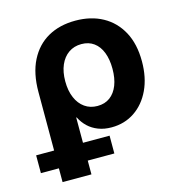

<svg xmlns="http://www.w3.org/2000/svg" viewBox="-145 -627 859 926"><g transform="rotate(-15 284.5 -164.0)"><path d="M53.7 204.1V-245.6Q53.7 -338.4 86.2 -402.3Q118.7 -466.3 177 -499.3Q235.4 -532.2 314 -532.2Q391.6 -532.2 450 -500.2Q508.3 -468.3 541.3 -407.5Q574.2 -346.7 574.2 -259.8Q574.2 -179.2 545.7 -118.4Q517.1 -57.6 466.8 -23.7Q416.5 10.3 351.1 10.3Q314.5 10.3 285.4 -1Q256.3 -12.2 235.1 -32.2Q213.9 -52.2 200.2 -79.6H197.8V204.1ZM312 -106.9Q349.1 -106.9 374.8 -126Q400.4 -145 414.1 -179.7Q427.7 -214.4 427.7 -261.7Q427.7 -308.6 414.3 -343.3Q400.9 -377.9 375.2 -396.7Q349.6 -415.5 313 -415.5Q276.4 -415.5 249 -396.5Q221.7 -377.4 206.8 -343Q191.9 -308.6 191.9 -261.7Q191.9 -214.8 206.8 -179.9Q221.7 -145 248.8 -126Q275.9 -106.9 312 -106.9ZM-36.1 135.3V46.4H330.6V135.3Z"/></g></svg>

Font: Inter 28pt
Style: Bold
Weight: 700
Designer: Rasmus Andersson
Foundry: rsms
Version: Version 4.001;git-66647c0bb